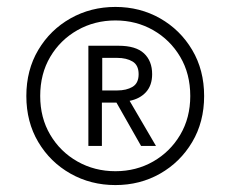

<svg xmlns="http://www.w3.org/2000/svg" viewBox="-20 -725 666 554"><path d="M313 -191Q242 -191 183.5 -224Q125 -257 90.5 -315Q56 -373 56 -448Q56 -523 90.5 -581Q125 -639 183.5 -672Q242 -705 313 -705Q384 -705 442 -672Q500 -639 534.5 -581Q569 -523 569 -448Q569 -373 534.5 -315Q500 -257 442 -224Q384 -191 313 -191ZM313 -231Q373 -231 422 -259Q471 -287 500 -336Q529 -385 529 -448Q529 -512 500 -561Q471 -610 422 -638Q373 -666 313 -666Q253 -666 203.5 -638Q154 -610 125 -561Q96 -512 96 -448Q96 -385 125 -336Q154 -287 203.5 -259Q253 -231 313 -231ZM235 -304V-593H322Q372 -593 395.5 -571Q419 -549 419 -511Q419 -479 401.5 -459.5Q384 -440 354 -434L430 -304H387L316 -429H274V-304ZM275 -464H318Q345 -464 362.5 -474.5Q380 -485 380 -511Q380 -537 362.5 -547.5Q345 -558 318 -558H275Z"/></svg>

Font: Hanken Grotesk
Style: Regular
Weight: 400
Designer: Alfredo Marco Pradil
Foundry: Hanken Design Co.
Version: Version 3.013